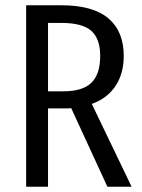

<svg xmlns="http://www.w3.org/2000/svg" viewBox="-20 -708 539 728"><path d="M479 0H387.2L250 -297.9Q243.2 -296.9 227.1 -296.9H162.1V0H79.1V-688H212.9Q332.5 -688 390.9 -638.4Q449.2 -588.9 449.2 -496.1Q449.2 -429.2 418 -382.1Q386.7 -335 328.1 -314ZM220.2 -361.8Q293.5 -361.8 326.7 -394.3Q359.9 -426.8 359.9 -496.1Q359.9 -561 326.2 -591.1Q292.5 -621.1 211.9 -621.1H162.1V-361.8Z"/></svg>

Font: Fira Sans Compressed Book
Style: Regular
Weight: 350
Width: 1
Designer: Carrois Corporate & Edenspiekermann AG
Foundry: Carrois Corporate GbR & Edenspiekermann AG
Version: Version 4.203;PS 004.203;hotconv 1.0.88;makeotf.lib2.5.64775